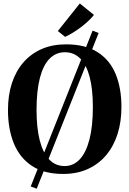

<svg xmlns="http://www.w3.org/2000/svg" viewBox="-20 -1014 763 1132"><path d="M526 -833.5 561.5 -819.5 196.5 98.5 161 85.5ZM356 11.5Q242 12.5 169 -35.5Q96 -83.5 61.5 -168.8Q27 -254 27 -365.5Q27 -452.5 50.2 -523.8Q73.5 -595 118 -646.2Q162.5 -697.5 225.8 -725Q289 -752.5 369.5 -752.5Q483 -752.5 555.2 -706.5Q627.5 -660.5 661.8 -577.5Q696 -494.5 696 -383Q696 -296 673 -223.8Q650 -151.5 605.8 -99Q561.5 -46.5 498.5 -17.8Q435.5 11 356 11.5ZM361 -35Q412.5 -35 449.8 -74.2Q487 -113.5 507.2 -191Q527.5 -268.5 527.5 -383Q527.5 -487.5 508.8 -559.5Q490 -631.5 453.2 -668.8Q416.5 -706 362.5 -706Q310.5 -706 273 -668.8Q235.5 -631.5 215.5 -555.8Q195.5 -480 195.5 -365.5Q195.5 -260.5 214.2 -186.8Q233 -113 269.8 -74Q306.5 -35 361 -35ZM363.5 -797 321 -831 450.5 -993.5 534 -926Q519.5 -908 499.5 -889.2Q479.5 -870.5 456.5 -853.2Q433.5 -836 410 -821.5Q386.5 -807 364.5 -797Z"/></svg>

Font: Merriweather 72pt
Style: Bold
Weight: 700
Version: Version 2.100